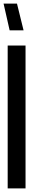

<svg xmlns="http://www.w3.org/2000/svg" viewBox="-23 -1055 206 1075"><path d="M-3 -1035 31 -885H109L72 -1035ZM20 -800H120V0H20Z"/></svg>

Font: Serreria Sobria
Style: Medium
Weight: 500
Version: Version 001.000